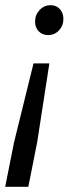

<svg xmlns="http://www.w3.org/2000/svg" viewBox="-31 -557 264 739"><path d="M104 -474Q104 -500 121.5 -518.5Q139 -537 164 -537Q186 -537 199.5 -522Q213 -507 213 -484Q213 -458 196 -440Q179 -422 154 -422Q132 -422 118 -436.5Q104 -451 104 -474ZM-11 162 23 -9 98 -313H159L112 -9L78 162Z"/></svg>

Font: TypoPRO Montserrat
Style: Italic
Weight: 400
Italic angle: -11.3°
Designer: Julieta Ulanovsky
Foundry: Julieta Ulanovsky
Version: Version 6.001